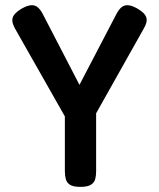

<svg xmlns="http://www.w3.org/2000/svg" viewBox="-20 -718 620 749"><path d="M517 -684Q546 -667 551 -649Q556 -631 540 -605L355 -276V-50Q355 -33 351.5 -19.5Q348 -6 335 2.5Q322 11 294 11Q265 11 252.5 2.5Q240 -6 236.5 -20Q233 -34 233 -52V-264L40 -604Q24 -631 29.5 -649Q35 -667 64 -684Q85 -696 100 -697.5Q115 -699 126 -690.5Q137 -682 147 -663L290 -387L434 -663Q444 -682 455 -690.5Q466 -699 481 -697.5Q496 -696 517 -684Z"/></svg>

Font: Fredoka SemiCondensed Medium
Style: Regular
Weight: 500
Width: 4
Designer: Ben Nathan
Foundry: Milena B. Brandão, Ben Nathan
Version: Version 2.001